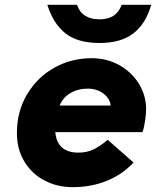

<svg xmlns="http://www.w3.org/2000/svg" viewBox="-20 -762 646 795"><path d="M221 -171Q244 -130 304 -130Q340 -130 367.5 -143.5Q395 -157 426 -183L533 -89Q485 -38 420.5 -12.5Q356 13 281 13Q217 13 164.5 -14.5Q112 -42 81 -93Q50 -144 50 -211Q50 -301 92.5 -372Q135 -443 205.5 -482Q276 -521 359 -521Q423 -521 474.5 -492Q526 -463 555.5 -414.5Q585 -366 585 -311Q585 -291 581 -263Q577 -235 570 -215H209Q211 -190 221 -171ZM227 -325H438Q436 -353 409 -374Q382 -395 343 -395Q303 -395 271.5 -376.5Q240 -358 227 -325ZM176 -742H299Q319 -682 392 -682Q427 -682 449.5 -696.5Q472 -711 484 -742H606Q584 -664 532.5 -624Q481 -584 392 -584Q302 -584 251.5 -623.5Q201 -663 176 -742Z"/></svg>

Font: Arvo
Style: Bold Italic
Weight: 700
Italic angle: -13°
Designer: Anton Koovit (Cyrillic Expansion: Cyreal)
Foundry: Anton Koovit, Yassin Baggar
Version: Version 3.000